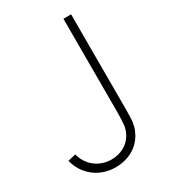

<svg xmlns="http://www.w3.org/2000/svg" viewBox="-181 -808 802 910"><g transform="rotate(-30 219.5 -353.0)"><path d="M179 14Q136 14 98.8 -3.2Q61.5 -20.5 35.8 -52Q10 -83.5 0 -125L43 -135Q50.5 -104.5 70 -80Q89.5 -55.5 118.2 -41.8Q147 -28 181 -28Q216.5 -28 248 -44Q279.5 -60 298 -93Q310 -115.5 313 -140Q316 -164.5 316 -212V-720H358V-212V-200.5Q358 -168.5 357 -149.2Q356 -130 351 -110.2Q346 -90.5 335 -71Q311.5 -29.5 270.5 -7.8Q229.5 14 179 14Z"/></g></svg>

Font: Hauora
Style: Regular
Weight: 400
Designer: Wayne Shih
Foundry: WCYS
Version: Version 1.001